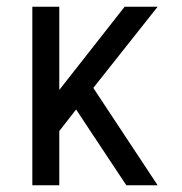

<svg xmlns="http://www.w3.org/2000/svg" viewBox="-20 -550 540 570"><path d="M76 0H156V-161L206 -225L231 -187L355 0H448L257 -289L448 -530H350L156 -283V-530H76Z"/></svg>

Font: Iosevka SS09
Style: Regular
Weight: 400
Monospace: yes
Designer: Belleve Invis
Foundry: Belleve Invis
Version: Version 5.2.1; ttfautohint (v1.8.3)